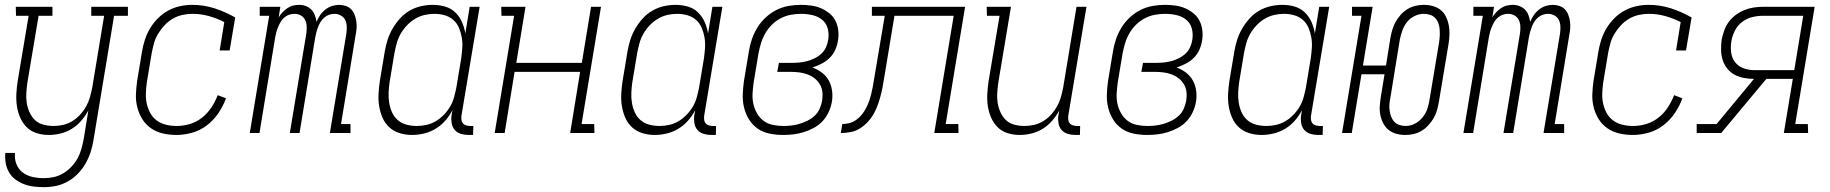

<svg xmlns="http://www.w3.org/2000/svg" viewBox="-20 -548 7540 791"><path d="M161 223Q140 223 119 220.5Q98 218 78.5 210.5Q59 203 43 191Q27 179 17 161.5Q7 144 3.5 123.5Q0 103 2 82H42Q39 106 47.5 127.5Q56 149 73.5 162.5Q91 176 114 181Q137 186 161 186Q181 186 201.5 181.5Q222 177 240.5 166Q259 155 274.5 138.5Q290 122 300 103.5Q310 85 315.5 65Q321 45 325 24L344 -93Q332 -71 315 -51Q298 -31 276 -17.5Q254 -4 229.5 2Q205 8 181 8Q155 8 131 0.5Q107 -7 90 -24Q73 -41 63 -64Q53 -87 49.5 -112Q46 -137 47.5 -163Q49 -189 53 -215L98 -483H46L45 -520H196V-483H139L93 -209Q90 -188 88.5 -166.5Q87 -145 90 -125Q93 -105 101.5 -86Q110 -67 124 -53.5Q138 -40 158.5 -34.5Q179 -29 201 -29Q220 -29 240 -33.5Q260 -38 278 -49Q296 -60 310.5 -76Q325 -92 335 -110Q345 -128 350.5 -147.5Q356 -167 360 -187L409 -483H356V-520H507V-483H450L365 30Q361 55 353 79.5Q345 104 332 126.5Q319 149 300.5 168Q282 187 258.5 200Q235 213 210.5 218Q186 223 161 223Z M707 8Q679 8 652 2Q625 -4 603 -19Q581 -34 567 -56Q553 -78 546 -104.5Q539 -131 540 -159Q541 -187 545 -215L565 -335Q569 -360 577 -384.5Q585 -409 598.5 -431.5Q612 -454 631 -473Q650 -492 673 -504.5Q696 -517 721.5 -522.5Q747 -528 771 -528Q820 -528 864.5 -513.5Q909 -499 949 -476L926 -340H885L904 -457Q875 -472 841.5 -481.5Q808 -491 773 -491Q752 -491 731.5 -486.5Q711 -482 692 -471Q673 -460 658 -444Q643 -428 631.5 -409Q620 -390 614.5 -370Q609 -350 605 -329L585 -209Q582 -187 581 -164.5Q580 -142 584.5 -121.5Q589 -101 599 -82.5Q609 -64 626 -51.5Q643 -39 664.5 -34Q686 -29 708 -29Q735 -29 762 -37Q789 -45 812 -63Q835 -81 851 -105.5Q867 -130 877 -156L911 -143Q900 -112 880.5 -83Q861 -54 833.5 -32.5Q806 -11 772.5 -1.5Q739 8 707 8Z M1009 0 1089 -483H1050V-520H1135L1128 -476Q1134 -487 1143.5 -497Q1153 -507 1164 -514.5Q1175 -522 1187.5 -525Q1200 -528 1212 -528Q1227 -528 1240 -523Q1253 -518 1262.5 -508.5Q1272 -499 1277 -485.5Q1282 -472 1284 -458Q1290 -472 1298.5 -485Q1307 -498 1319.5 -508Q1332 -518 1347 -523Q1362 -528 1377 -528Q1391 -528 1404.5 -523.5Q1418 -519 1427 -509.5Q1436 -500 1441 -487Q1446 -474 1448 -460Q1450 -446 1449 -431.5Q1448 -417 1445 -403L1385 -37H1424V0H1339L1407 -410Q1409 -424 1408.5 -438.5Q1408 -453 1402.5 -465Q1397 -477 1384.5 -484Q1372 -491 1358 -491Q1347 -491 1336.5 -487.5Q1326 -484 1317 -476.5Q1308 -469 1301.5 -459Q1295 -449 1291 -438.5Q1287 -428 1284 -417.5Q1281 -407 1279 -396L1214 0H1174L1242 -410Q1244 -424 1243.5 -438.5Q1243 -453 1237.5 -465Q1232 -477 1220 -484Q1208 -491 1193 -491Q1182 -491 1171.5 -487.5Q1161 -484 1152 -476.5Q1143 -469 1137 -459Q1131 -449 1126.5 -438.5Q1122 -428 1119 -417.5Q1116 -407 1114 -396L1049 0Z M1677 8Q1651 8 1626.5 0.5Q1602 -7 1584 -23.5Q1566 -40 1556 -63Q1546 -86 1542 -111Q1538 -136 1539.5 -162.5Q1541 -189 1545 -215L1565 -335Q1569 -359 1576.5 -383Q1584 -407 1597 -429.5Q1610 -452 1627.5 -471.5Q1645 -491 1667.5 -504Q1690 -517 1714.5 -522.5Q1739 -528 1763 -528Q1789 -528 1813.5 -521Q1838 -514 1855.5 -497Q1873 -480 1883 -457.5Q1893 -435 1897 -410L1915 -520H1956L1881 -71Q1880 -63 1881 -54.5Q1882 -46 1887 -40Q1892 -34 1900.5 -31.5Q1909 -29 1917 -29H1930L1929 8H1910Q1894 8 1879 3.5Q1864 -1 1854 -12Q1844 -23 1841 -39Q1838 -55 1840 -71L1844 -94Q1832 -71 1814.5 -51Q1797 -31 1774.5 -17.5Q1752 -4 1727 2Q1702 8 1677 8ZM1697 -29Q1717 -29 1737 -33.5Q1757 -38 1775 -48.5Q1793 -59 1808.5 -75Q1824 -91 1834.5 -109Q1845 -127 1850.5 -147Q1856 -167 1860 -187L1880 -307Q1883 -329 1884.5 -350.5Q1886 -372 1882.5 -393Q1879 -414 1871 -433Q1863 -452 1848 -465.5Q1833 -479 1812.5 -485Q1792 -491 1770 -491Q1750 -491 1730 -486.5Q1710 -482 1691 -471Q1672 -460 1656.5 -443.5Q1641 -427 1630.5 -408.5Q1620 -390 1614.5 -370Q1609 -350 1605 -329L1585 -209Q1582 -188 1581 -166.5Q1580 -145 1583.5 -124Q1587 -103 1595.5 -84.5Q1604 -66 1619 -53Q1634 -40 1654.5 -34.5Q1675 -29 1697 -29Z M2018 0 2098 -483H2046L2045 -520H2145L2107 -289H2377L2415 -520H2456L2376 -37H2428L2429 0H2329L2370 -252H2100L2059 0Z M2677 8Q2651 8 2626.5 0.5Q2602 -7 2584 -23.5Q2566 -40 2556 -63Q2546 -86 2542 -111Q2538 -136 2539.5 -162.5Q2541 -189 2545 -215L2565 -335Q2569 -359 2576.5 -383Q2584 -407 2597 -429.5Q2610 -452 2627.5 -471.5Q2645 -491 2667.5 -504Q2690 -517 2714.5 -522.5Q2739 -528 2763 -528Q2789 -528 2813.5 -521Q2838 -514 2855.5 -497Q2873 -480 2883 -457.5Q2893 -435 2897 -410L2915 -520H2956L2881 -71Q2880 -63 2881 -54.5Q2882 -46 2887 -40Q2892 -34 2900.5 -31.5Q2909 -29 2917 -29H2930L2929 8H2910Q2894 8 2879 3.5Q2864 -1 2854 -12Q2844 -23 2841 -39Q2838 -55 2840 -71L2844 -94Q2832 -71 2814.5 -51Q2797 -31 2774.5 -17.5Q2752 -4 2727 2Q2702 8 2677 8ZM2697 -29Q2717 -29 2737 -33.5Q2757 -38 2775 -48.5Q2793 -59 2808.5 -75Q2824 -91 2834.5 -109Q2845 -127 2850.5 -147Q2856 -167 2860 -187L2880 -307Q2883 -329 2884.5 -350.5Q2886 -372 2882.5 -393Q2879 -414 2871 -433Q2863 -452 2848 -465.5Q2833 -479 2812.5 -485Q2792 -491 2770 -491Q2750 -491 2730 -486.5Q2710 -482 2691 -471Q2672 -460 2656.5 -443.5Q2641 -427 2630.5 -408.5Q2620 -390 2614.5 -370Q2609 -350 2605 -329L2585 -209Q2582 -188 2581 -166.5Q2580 -145 2583.5 -124Q2587 -103 2595.5 -84.5Q2604 -66 2619 -53Q2634 -40 2654.5 -34.5Q2675 -29 2697 -29Z M3206 8Q3178 8 3150.5 2.5Q3123 -3 3101.5 -18Q3080 -33 3066 -55.5Q3052 -78 3045.5 -104.5Q3039 -131 3040 -159Q3041 -187 3045 -215L3065 -335Q3069 -361 3077.5 -386Q3086 -411 3100 -434Q3114 -457 3134.5 -476Q3155 -495 3179 -507Q3203 -519 3228.5 -523.5Q3254 -528 3279 -528Q3301 -528 3322.5 -525Q3344 -522 3362.5 -514Q3381 -506 3397 -493Q3413 -480 3422 -462Q3431 -444 3433.5 -422.5Q3436 -401 3432 -379Q3429 -360 3420.5 -341.5Q3412 -323 3397.5 -309Q3383 -295 3364.5 -285.5Q3346 -276 3327 -270Q3349 -262 3366.5 -248.5Q3384 -235 3394.5 -216Q3405 -197 3408 -174Q3411 -151 3407 -127Q3403 -106 3393.5 -85.5Q3384 -65 3368.5 -48.5Q3353 -32 3332.5 -21Q3312 -10 3291 -3.5Q3270 3 3248.5 5.5Q3227 8 3206 8ZM3208 -29Q3224 -29 3241 -31Q3258 -33 3274.5 -38Q3291 -43 3307 -51Q3323 -59 3336.5 -71.5Q3350 -84 3357 -100.5Q3364 -117 3367 -133Q3370 -152 3368 -169.5Q3366 -187 3357 -201.5Q3348 -216 3335 -226Q3322 -236 3305.5 -242Q3289 -248 3271 -250Q3253 -252 3235 -252H3182L3189 -289H3242Q3258 -289 3273.5 -290.5Q3289 -292 3304.5 -296Q3320 -300 3335.5 -307.5Q3351 -315 3363.5 -326.5Q3376 -338 3383 -353.5Q3390 -369 3392 -384Q3396 -408 3390 -430.5Q3384 -453 3366.5 -467Q3349 -481 3326 -486Q3303 -491 3280 -491Q3259 -491 3237.5 -487Q3216 -483 3196 -472.5Q3176 -462 3160 -446Q3144 -430 3133 -411Q3122 -392 3115.5 -371Q3109 -350 3105 -329L3085 -209Q3082 -187 3080.5 -164.5Q3079 -142 3083.5 -121Q3088 -100 3098.5 -81.5Q3109 -63 3125.5 -50.5Q3142 -38 3163.5 -33.5Q3185 -29 3208 -29Z M3444 0 3450 -37Q3465 -37 3480 -41Q3495 -45 3508 -54.5Q3521 -64 3531 -76.5Q3541 -89 3548.5 -103.5Q3556 -118 3561 -132.5Q3566 -147 3569.5 -162Q3573 -177 3576 -192Q3579 -207 3581 -222L3625 -483H3572V-520H3956L3876 -37H3928L3929 0H3829L3909 -483H3665L3626 -248Q3622 -227 3619 -206.5Q3616 -186 3611 -165.5Q3606 -145 3599.5 -125Q3593 -105 3583 -85.5Q3573 -66 3558 -49Q3543 -32 3524.5 -20Q3506 -8 3485 -4Q3464 0 3444 0Z M4181 8Q4155 8 4131 0.5Q4107 -7 4090 -24Q4073 -41 4063 -64Q4053 -87 4049.5 -112Q4046 -137 4047.5 -163Q4049 -189 4053 -215L4098 -483H4046L4045 -520H4145L4093 -209Q4090 -188 4088.5 -166.5Q4087 -145 4090 -125Q4093 -105 4101.5 -86Q4110 -67 4124 -53.5Q4138 -40 4158.5 -34.5Q4179 -29 4201 -29Q4220 -29 4240 -33.5Q4260 -38 4278 -49Q4296 -60 4310.5 -76Q4325 -92 4335 -110Q4345 -128 4350.5 -147.5Q4356 -167 4360 -187L4415 -520H4456L4381 -71Q4380 -63 4381 -54.5Q4382 -46 4387 -40Q4392 -34 4400.5 -31.5Q4409 -29 4417 -29H4430L4429 8H4410Q4394 8 4379 3.5Q4364 -1 4354 -12Q4344 -23 4341 -39Q4338 -55 4340 -71L4344 -93Q4332 -71 4315 -51Q4298 -31 4276 -17.5Q4254 -4 4229.5 2Q4205 8 4181 8Z M4706 8Q4678 8 4650.5 2.5Q4623 -3 4601.5 -18Q4580 -33 4566 -55.5Q4552 -78 4545.5 -104.5Q4539 -131 4540 -159Q4541 -187 4545 -215L4565 -335Q4569 -361 4577.5 -386Q4586 -411 4600 -434Q4614 -457 4634.5 -476Q4655 -495 4679 -507Q4703 -519 4728.5 -523.5Q4754 -528 4779 -528Q4801 -528 4822.5 -525Q4844 -522 4862.5 -514Q4881 -506 4897 -493Q4913 -480 4922 -462Q4931 -444 4933.5 -422.5Q4936 -401 4932 -379Q4929 -360 4920.5 -341.5Q4912 -323 4897.5 -309Q4883 -295 4864.5 -285.5Q4846 -276 4827 -270Q4849 -262 4866.5 -248.5Q4884 -235 4894.5 -216Q4905 -197 4908 -174Q4911 -151 4907 -127Q4903 -106 4893.5 -85.5Q4884 -65 4868.5 -48.5Q4853 -32 4832.5 -21Q4812 -10 4791 -3.5Q4770 3 4748.5 5.5Q4727 8 4706 8ZM4708 -29Q4724 -29 4741 -31Q4758 -33 4774.5 -38Q4791 -43 4807 -51Q4823 -59 4836.5 -71.5Q4850 -84 4857 -100.5Q4864 -117 4867 -133Q4870 -152 4868 -169.5Q4866 -187 4857 -201.5Q4848 -216 4835 -226Q4822 -236 4805.5 -242Q4789 -248 4771 -250Q4753 -252 4735 -252H4682L4689 -289H4742Q4758 -289 4773.5 -290.5Q4789 -292 4804.5 -296Q4820 -300 4835.5 -307.5Q4851 -315 4863.5 -326.5Q4876 -338 4883 -353.5Q4890 -369 4892 -384Q4896 -408 4890 -430.5Q4884 -453 4866.5 -467Q4849 -481 4826 -486Q4803 -491 4780 -491Q4759 -491 4737.5 -487Q4716 -483 4696 -472.5Q4676 -462 4660 -446Q4644 -430 4633 -411Q4622 -392 4615.5 -371Q4609 -350 4605 -329L4585 -209Q4582 -187 4580.5 -164.5Q4579 -142 4583.5 -121Q4588 -100 4598.5 -81.5Q4609 -63 4625.5 -50.5Q4642 -38 4663.5 -33.5Q4685 -29 4708 -29Z M5177 8Q5151 8 5126.5 0.5Q5102 -7 5084 -23.5Q5066 -40 5056 -63Q5046 -86 5042 -111Q5038 -136 5039.5 -162.5Q5041 -189 5045 -215L5065 -335Q5069 -359 5076.5 -383Q5084 -407 5097 -429.5Q5110 -452 5127.5 -471.5Q5145 -491 5167.5 -504Q5190 -517 5214.5 -522.5Q5239 -528 5263 -528Q5289 -528 5313.5 -521Q5338 -514 5355.5 -497Q5373 -480 5383 -457.5Q5393 -435 5397 -410L5415 -520H5456L5381 -71Q5380 -63 5381 -54.5Q5382 -46 5387 -40Q5392 -34 5400.5 -31.5Q5409 -29 5417 -29H5430L5429 8H5410Q5394 8 5379 3.5Q5364 -1 5354 -12Q5344 -23 5341 -39Q5338 -55 5340 -71L5344 -94Q5332 -71 5314.5 -51Q5297 -31 5274.5 -17.5Q5252 -4 5227 2Q5202 8 5177 8ZM5197 -29Q5217 -29 5237 -33.5Q5257 -38 5275 -48.5Q5293 -59 5308.5 -75Q5324 -91 5334.5 -109Q5345 -127 5350.5 -147Q5356 -167 5360 -187L5380 -307Q5383 -329 5384.5 -350.5Q5386 -372 5382.5 -393Q5379 -414 5371 -433Q5363 -452 5348 -465.5Q5333 -479 5312.5 -485Q5292 -491 5270 -491Q5250 -491 5230 -486.5Q5210 -482 5191 -471Q5172 -460 5156.5 -443.5Q5141 -427 5130.5 -408.5Q5120 -390 5114.5 -370Q5109 -350 5105 -329L5085 -209Q5082 -188 5081 -166.5Q5080 -145 5083.5 -124Q5087 -103 5095.5 -84.5Q5104 -66 5119 -53Q5134 -40 5154.5 -34.5Q5175 -29 5197 -29Z M5770 8Q5750 8 5732 3Q5714 -2 5700.5 -13Q5687 -24 5678.5 -40.5Q5670 -57 5666.5 -75Q5663 -93 5664.5 -112.5Q5666 -132 5669 -151L5684 -242H5589L5549 0H5509L5589 -483H5550V-520H5635L5595 -278H5690L5708 -391Q5711 -408 5716 -425Q5721 -442 5729.5 -457.5Q5738 -473 5750.5 -487Q5763 -501 5778.5 -510.5Q5794 -520 5811.5 -524Q5829 -528 5846 -528Q5865 -528 5883 -523Q5901 -518 5915 -507Q5929 -496 5937 -479.5Q5945 -463 5948.5 -445Q5952 -427 5951.5 -407.5Q5951 -388 5948 -369L5908 -129Q5905 -112 5900.5 -95Q5896 -78 5887 -62.5Q5878 -47 5865.5 -33Q5853 -19 5837.5 -9.5Q5822 0 5804.5 4Q5787 8 5770 8ZM5771 -29Q5790 -29 5808 -38Q5826 -47 5839.5 -63Q5853 -79 5859.5 -97.5Q5866 -116 5869 -135L5909 -375Q5911 -389 5911.5 -402Q5912 -415 5911 -428Q5910 -441 5905.5 -453Q5901 -465 5892.5 -474Q5884 -483 5871.5 -487Q5859 -491 5845 -491Q5827 -491 5808 -482Q5789 -473 5776.5 -457Q5764 -441 5757.5 -422.5Q5751 -404 5747 -385L5708 -145Q5705 -131 5704 -118Q5703 -105 5705 -92Q5707 -79 5711.5 -67Q5716 -55 5724.5 -46Q5733 -37 5745.5 -33Q5758 -29 5771 -29Z M6009 0 6089 -483H6050V-520H6135L6128 -476Q6134 -487 6143.5 -497Q6153 -507 6164 -514.5Q6175 -522 6187.5 -525Q6200 -528 6212 -528Q6227 -528 6240 -523Q6253 -518 6262.5 -508.5Q6272 -499 6277 -485.5Q6282 -472 6284 -458Q6290 -472 6298.5 -485Q6307 -498 6319.5 -508Q6332 -518 6347 -523Q6362 -528 6377 -528Q6391 -528 6404.5 -523.5Q6418 -519 6427 -509.5Q6436 -500 6441 -487Q6446 -474 6448 -460Q6450 -446 6449 -431.5Q6448 -417 6445 -403L6385 -37H6424V0H6339L6407 -410Q6409 -424 6408.5 -438.5Q6408 -453 6402.5 -465Q6397 -477 6384.5 -484Q6372 -491 6358 -491Q6347 -491 6336.5 -487.5Q6326 -484 6317 -476.5Q6308 -469 6301.5 -459Q6295 -449 6291 -438.5Q6287 -428 6284 -417.5Q6281 -407 6279 -396L6214 0H6174L6242 -410Q6244 -424 6243.5 -438.5Q6243 -453 6237.5 -465Q6232 -477 6220 -484Q6208 -491 6193 -491Q6182 -491 6171.5 -487.5Q6161 -484 6152 -476.5Q6143 -469 6137 -459Q6131 -449 6126.5 -438.5Q6122 -428 6119 -417.5Q6116 -407 6114 -396L6049 0Z M6707 8Q6679 8 6652 2Q6625 -4 6603 -19Q6581 -34 6567 -56Q6553 -78 6546 -104.5Q6539 -131 6540 -159Q6541 -187 6545 -215L6565 -335Q6569 -360 6577 -384.5Q6585 -409 6598.5 -431.5Q6612 -454 6631 -473Q6650 -492 6673 -504.5Q6696 -517 6721.5 -522.5Q6747 -528 6771 -528Q6820 -528 6864.5 -513.5Q6909 -499 6949 -476L6926 -340H6885L6904 -457Q6875 -472 6841.5 -481.5Q6808 -491 6773 -491Q6752 -491 6731.5 -486.5Q6711 -482 6692 -471Q6673 -460 6658 -444Q6643 -428 6631.5 -409Q6620 -390 6614.5 -370Q6609 -350 6605 -329L6585 -209Q6582 -187 6581 -164.5Q6580 -142 6584.5 -121.5Q6589 -101 6599 -82.5Q6609 -64 6626 -51.5Q6643 -39 6664.5 -34Q6686 -29 6708 -29Q6735 -29 6762 -37Q6789 -45 6812 -63Q6835 -81 6851 -105.5Q6867 -130 6877 -156L6911 -143Q6900 -112 6880.5 -83Q6861 -54 6833.5 -32.5Q6806 -11 6772.5 -1.5Q6739 8 6707 8Z M6970 0V-37H7052L7206 -223Q7185 -223 7164 -227Q7143 -231 7125.5 -240.5Q7108 -250 7095.5 -266Q7083 -282 7077 -301Q7071 -320 7070.5 -341.5Q7070 -363 7073 -385Q7077 -404 7083.5 -422.5Q7090 -441 7102 -457.5Q7114 -474 7131 -486.5Q7148 -499 7166.5 -506.5Q7185 -514 7204.5 -517Q7224 -520 7243 -520H7456L7376 -37H7428L7429 0H7329L7366 -223H7257L7071 0ZM7207 -259H7372L7409 -483H7243Q7221 -483 7198.5 -477.5Q7176 -472 7157 -457.5Q7138 -443 7127.5 -422Q7117 -401 7113 -379Q7109 -355 7112 -332Q7115 -309 7128 -292Q7141 -275 7162.5 -267Q7184 -259 7207 -259Z"/></svg>

Font: Iosevka Curly Slab Extralight
Style: Italic
Weight: 200
Italic angle: -9°
Monospace: yes
Designer: Belleve Invis
Foundry: Belleve Invis
Version: Version 22.1.2; ttfautohint (v1.8.4)